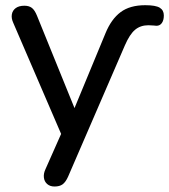

<svg xmlns="http://www.w3.org/2000/svg" viewBox="-20 -516 638 724"><path d="M151.5 121.9 219.2 -30.8V9.2L29.9 -430.1Q22.1 -447.2 24.7 -461.9Q27.2 -476.6 39.3 -485.5Q51.4 -494.4 72 -494.4Q89.8 -494.4 100.5 -486Q111.1 -477.6 119.5 -456.7L274.7 -74.5H246.9L377.8 -390.7Q399.7 -444 434.8 -470.2Q469.9 -496.4 527.6 -496.4Q566.9 -496.4 582.4 -486.9Q597.8 -477.4 597.8 -457.8Q597.8 -439.8 590.4 -429.3Q583 -418.8 570 -418.8Q563.9 -419.4 559.3 -419.8L539.5 -420.8Q509.7 -420.8 489.3 -403.7Q469 -386.7 450.9 -344.9L236.6 150.5Q227.2 171.1 215.9 179.2Q204.7 187.3 185.6 187.3Q168.5 187.3 157.9 177.9Q147.2 168.5 145.5 153.5Q143.7 138.4 151.5 121.9Z"/></svg>

Font: SN Pro Thin
Style: Regular
Weight: 200
Designer: Tobias Whetton
Foundry: Supernotes
Version: Version 1.003;Glyphs 3.3 (3324)